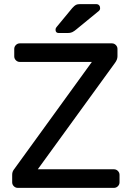

<svg xmlns="http://www.w3.org/2000/svg" viewBox="-20 -910 638 930"><path d="M39 0ZM559 -63V-27Q559 -16 551 -8Q543 0 532 0H66Q55 0 47 -8Q39 -16 39 -27V-63Q39 -77 46 -87Q53 -97 54 -98L425 -610H76Q65 -610 57 -618Q49 -626 49 -637V-673Q49 -684 57 -692Q65 -700 76 -700H522Q533 -700 541 -692Q549 -684 549 -673V-637Q549 -621 536 -604L163 -90H532Q543 -90 551 -82Q559 -74 559 -63ZM367 -890H446Q455 -890 460 -884.5Q465 -879 465 -870Q465 -863 460 -858L349 -767Q338 -758 329.5 -754Q321 -750 307 -750H265Q249 -750 249 -766Q249 -774 254 -779L330 -871Q341 -883 348 -886.5Q355 -890 367 -890Z"/></svg>

Font: Hezaedrus
Style: Regular
Weight: 400
Designer: Hubert & Fischer
Foundry: Hubert & Fischer
Version: Version 1.10;September 3, 2019;FontCreator 11.5.0.2425 64-bi